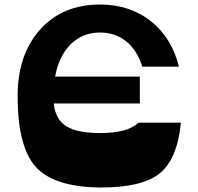

<svg xmlns="http://www.w3.org/2000/svg" viewBox="-20 -789 875 850"><path d="M593 -246H781Q765 -84 686.5 -21Q608 42 423 41Q219 39 138.5 -50Q58 -139 58 -364Q58 -547 157.5 -658Q257 -769 423 -769Q554 -769 647 -696Q740 -623 772 -494H610Q587 -567 538.5 -606Q490 -645 423 -645Q346 -645 293.5 -593.5Q241 -542 224 -450H599V-331H218Q225 -261 273 -230.5Q321 -200 423 -200Q546 -200 593 -246Z"/></svg>

Font: OpenDyslexic
Style: Bold
Weight: 800
Designer: Abbie Gonzalez
Version: Version 0.920;hotconv 1.0.109;makeotfexe 2.5.65596